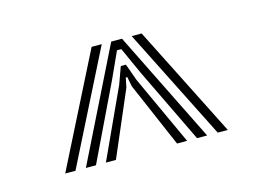

<svg xmlns="http://www.w3.org/2000/svg" viewBox="-47 -878 538 392"><g transform="rotate(-15 221.5 -682.0)"><path d="M93.5 -564.2 210.2 -800H233L349.8 -564.2H328.5L251.5 -723.8L226.2 -779.8H217L191.5 -723.8L114.8 -564.2ZM49.8 -564.2 168.8 -800H190.2L71.5 -564.2ZM372.2 -564.2 253.5 -800H274.5L393.5 -564.2ZM135.8 -564.2 203.2 -710.8 216.2 -746.8H227L240 -710.8L307.5 -564.2H286.2L227.2 -701L223.2 -721.5H220L215.8 -701.2L157 -564.2Z"/></g></svg>

Font: Big Shoulders Inline Text SemiBold
Style: Regular
Weight: 600
Designer: Patric King
Foundry: XO Type Co
Version: Version 1.000